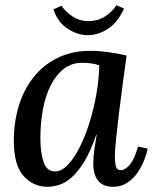

<svg xmlns="http://www.w3.org/2000/svg" viewBox="-20 -706 588 737"><path d="M328 -511Q358 -511 394.5 -506Q431 -501 466 -493Q459 -440 451 -382.5Q443 -325 436.5 -270.5Q430 -216 425.5 -172Q421 -128 421 -103Q421 -84 424.5 -68.5Q428 -53 444 -53Q460 -53 478 -73.5Q496 -94 510 -144L547 -135Q543 -116 533.5 -91.5Q524 -67 508 -43.5Q492 -20 468.5 -4.5Q445 11 414 11Q376 11 357 -12Q338 -35 338 -79Q338 -103 342 -131Q346 -159 351 -188H349Q327 -124 303 -85Q279 -46 255 -25Q231 -4 207.5 3.5Q184 11 162 11Q108 11 70.5 -30.5Q33 -72 33 -166Q33 -235 51.5 -297.5Q70 -360 107.5 -408Q145 -456 200.5 -483.5Q256 -511 328 -511ZM295 -465Q256 -465 226 -442.5Q196 -420 175.5 -380Q155 -340 145 -287.5Q135 -235 135 -175Q135 -119 147.5 -83.5Q160 -48 191 -48Q216 -48 240.5 -73.5Q265 -99 286.5 -142Q308 -185 324.5 -238.5Q341 -292 350.5 -348Q360 -404 361 -455Q349 -460 331.5 -462.5Q314 -465 295 -465ZM315 -571Q280 -571 241.5 -594.5Q203 -618 185 -670L216 -684Q231 -661 258.5 -643Q286 -625 320 -625Q355 -625 382.5 -642.5Q410 -660 427 -686L456 -673Q432 -620 394.5 -595.5Q357 -571 315 -571Z"/></svg>

Font: Lora Medium
Style: Italic
Weight: 500
Italic angle: -3°
Designer: Olga Karpushina, Alexei Vanyashin (Cyrillic)
Foundry: Cyreal
Version: Version 3.004